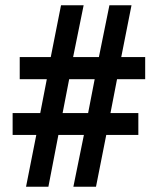

<svg xmlns="http://www.w3.org/2000/svg" viewBox="-20 -803 601 730"><path d="M79 -93 118 -290H28V-373H133L158 -502H55V-586H173L212 -783H298L258 -586H356L396 -783H480L441 -586H532V-502H425L400 -373H506V-290H384L345 -93H259L299 -290H202L164 -93ZM218 -373H315L340 -502H243Z"/></svg>

Font: Noto Sans Kannada UI Condensed SemiBold
Style: Regular
Weight: 600
Width: 3
Designer: Jelle Bosma - Monotype Design Team
Foundry: Monotype Imaging Inc.
Version: Version 2.005; ttfautohint (v1.8.4.7-5d5b)